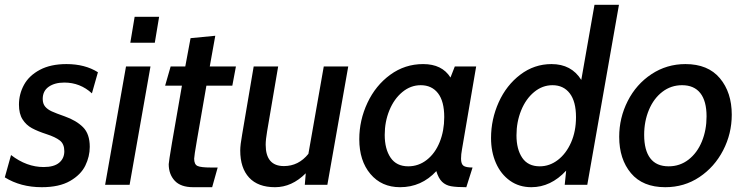

<svg xmlns="http://www.w3.org/2000/svg" viewBox="-31 -770 3106 800"><path d="M-11 -31 15 -124Q80 -74 151 -74Q194 -74 215.5 -92Q237 -110 237 -140Q237 -170 218.5 -184.5Q200 -199 163 -211Q126 -223 102 -236Q78 -249 63 -272.5Q48 -296 48 -334Q48 -378 69 -416.5Q90 -455 135 -479Q180 -503 246 -503Q323 -503 377 -469L352 -381Q303 -426 237 -426Q197 -426 172 -408.5Q147 -391 147 -358Q147 -338 157 -326Q167 -314 184.5 -306Q202 -298 239 -285Q287 -268 315 -240Q343 -212 343 -158Q343 -118 324.5 -80Q306 -42 261 -16Q216 10 143 10Q55 10 -11 -31Z M530 -700H632L614 -592H512ZM494 -493H596L509 0H407Z M672 -86Q672 -102 727 -413H657L680 -493H741L763 -611L866 -621L843 -493H952L937 -413H829Q801 -252 789.5 -185.5Q778 -119 778 -109Q778 -85 792 -78.5Q806 -72 848 -72H876L853 10H774Q722 10 697 -17Q672 -44 672 -86Z M970 -143Q970 -166 978 -210L1026 -493H1128L1082 -223Q1076 -188 1076 -167Q1076 -78 1152 -78Q1213 -78 1254 -129L1318 -493H1420L1333 0H1239L1243 -48Q1185 10 1115 10Q1044 10 1007 -30Q970 -70 970 -143Z M1466 -190Q1466 -269 1500 -341.5Q1534 -414 1595 -458.5Q1656 -503 1732 -503Q1811 -503 1846 -447L1864 -493H1953L1894 -148Q1890 -127 1890 -109Q1890 -87 1900 -79.5Q1910 -72 1938 -72L1912 10Q1871 10 1848.5 6Q1826 2 1811 -12.5Q1796 -27 1787 -57Q1725 10 1636 10Q1559 10 1512.5 -45Q1466 -100 1466 -190ZM1820 -282Q1820 -348 1794 -381.5Q1768 -415 1722 -415Q1680 -415 1645.5 -386.5Q1611 -358 1591.5 -310.5Q1572 -263 1572 -208Q1572 -149 1596.5 -113Q1621 -77 1670 -77Q1713 -77 1747.5 -104Q1782 -131 1801 -178Q1820 -225 1820 -282Z M2548 -750 2416 0H2322L2328 -59Q2264 10 2183 10Q2132 10 2094 -17Q2056 -44 2035.5 -90.5Q2015 -137 2015 -195Q2015 -273 2047 -344Q2079 -415 2137 -459Q2195 -503 2267 -503Q2350 -503 2391 -437L2446 -750ZM2369 -282Q2369 -347 2343 -381Q2317 -415 2271 -415Q2229 -415 2194.5 -386.5Q2160 -358 2140.5 -310Q2121 -262 2121 -206Q2121 -148 2145 -112.5Q2169 -77 2218 -77Q2259 -77 2293.5 -103.5Q2328 -130 2348.5 -176.5Q2369 -223 2369 -282Z M2549 -200Q2549 -279 2584.5 -349Q2620 -419 2683.5 -461Q2747 -503 2825 -503Q2919 -503 2968.5 -444Q3018 -385 3018 -292Q3018 -213 2982 -143.5Q2946 -74 2883 -32Q2820 10 2741 10Q2647 10 2598 -48.5Q2549 -107 2549 -200ZM2913 -285Q2913 -349 2887 -382Q2861 -415 2811 -415Q2765 -415 2729 -387.5Q2693 -360 2673 -312.5Q2653 -265 2653 -208Q2653 -144 2678.5 -110.5Q2704 -77 2755 -77Q2802 -77 2838 -105Q2874 -133 2893.5 -180.5Q2913 -228 2913 -285Z"/></svg>

Font: Cabin Medium
Style: Italic
Weight: 500
Italic angle: -7°
Designer: Pablo Impallari
Foundry: Pablo Impallari. http://www.impallari.com Igino Marini. http://www.ikern.com
Version: Version 2.200